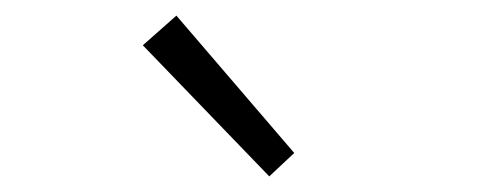

<svg xmlns="http://www.w3.org/2000/svg" viewBox="-20 -861 634 246"><path d="M325 -635 357 -665 206 -841 163 -803Z"/></svg>

Font: Noto Sans CJK JP Light
Style: Regular
Weight: 300
Designer: Ryoko NISHIZUKA (kana & ideographs); Paul D. Hunt (Latin, Greek & Cyrillic); Wenlong ZHANG (bopomofo); Sandoll Communica
Foundry: Adobe Systems Incorporated
Version: Version 1.004;PS 1.004;hotconv 1.0.82;makeotf.lib2.5.63406